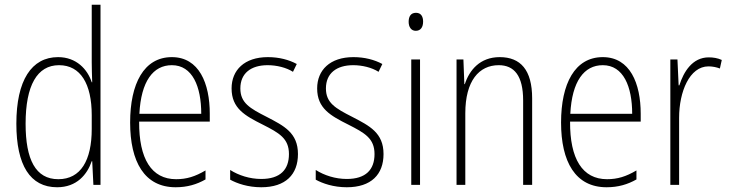

<svg xmlns="http://www.w3.org/2000/svg" viewBox="-20 -780 3076 810"><path d="M221 10C304 10 348 -44 367 -100H369L374 0H404V-760H367V-517C367 -491 368 -463 369 -433H367C349 -488 302 -539 225 -539C113 -539 49 -441 49 -258C49 -83 107 10 221 10ZM226 -24C130 -24 88 -107 88 -258C88 -420 137 -505 229 -505C320 -505 367 -426 367 -294V-236C367 -104 321 -24 226 -24Z M705 -539C587 -539 529 -427 529 -263C529 -98 589 10 721 10C770 10 810 -2 847 -23V-61C803 -35 767 -24 723 -24C619 -24 566 -110 567 -267H865V-300C865 -428 820 -539 705 -539ZM705 -505C792 -505 829 -415 829 -300H568C575 -437 626 -505 705 -505Z M1237 -130C1237 -220 1178 -249 1105 -287C1034 -323 994 -346 994 -407C994 -471 1039 -505 1109 -505C1147 -505 1188 -495 1216 -477L1232 -510C1199 -528 1157 -539 1110 -539C1011 -539 957 -484 957 -407C957 -323 1013 -292 1089 -254C1158 -219 1199 -196 1199 -130C1199 -64 1162 -25 1082 -25C1034 -25 987 -40 951 -63V-22C980 -6 1026 10 1082 10C1185 10 1237 -44 1237 -130Z M1598 -130C1598 -220 1539 -249 1466 -287C1395 -323 1355 -346 1355 -407C1355 -471 1400 -505 1470 -505C1508 -505 1549 -495 1577 -477L1593 -510C1560 -528 1518 -539 1471 -539C1372 -539 1318 -484 1318 -407C1318 -323 1374 -292 1450 -254C1519 -219 1560 -196 1560 -130C1560 -64 1523 -25 1443 -25C1395 -25 1348 -40 1312 -63V-22C1341 -6 1387 10 1443 10C1546 10 1598 -44 1598 -130Z M1735 -726C1712 -726 1704 -709 1704 -688C1704 -667 1714 -650 1734 -650C1755 -650 1765 -666 1765 -689C1765 -709 1757 -726 1735 -726ZM1752 -529H1715V0H1752Z M2088 -539C2005 -539 1960 -484 1941 -425H1939L1935 -529H1906V0H1943V-302C1943 -439 2001 -505 2084 -505C2149 -505 2187 -461 2187 -356V0H2225V-365C2225 -485 2176 -539 2088 -539Z M2523 -539C2405 -539 2347 -427 2347 -263C2347 -98 2407 10 2539 10C2588 10 2628 -2 2665 -23V-61C2621 -35 2585 -24 2541 -24C2437 -24 2384 -110 2385 -267H2683V-300C2683 -428 2638 -539 2523 -539ZM2523 -505C2610 -505 2647 -415 2647 -300H2386C2393 -437 2444 -505 2523 -505Z M2970 -538C2901 -538 2864 -477 2846 -420H2843L2838 -529H2808V0H2845V-283C2845 -393 2889 -500 2969 -500C2987 -500 3004 -496 3017 -491L3025 -527C3008 -535 2989 -538 2970 -538Z"/></svg>

Font: Noto Sans Myanmar UI Condensed ExtraLight
Style: Regular
Weight: 200
Width: 3
Designer: Monotype Design Team
Foundry: Monotype Imaging Inc.
Version: Version 2.103